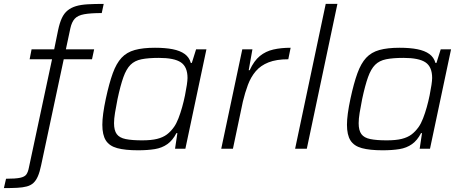

<svg xmlns="http://www.w3.org/2000/svg" viewBox="-85 -763 2362 985"><path d="M-65 202 -54 154Q-5 154 18.5 149Q42 144 50.5 131.5Q59 119 63 98L182 -459H67L77 -510H193L213 -608Q221 -646 232.5 -670.5Q244 -695 262 -709.5Q280 -724 305 -731.5Q330 -739 365.5 -741Q401 -743 447 -743L437 -696Q380 -696 347 -690Q314 -684 298.5 -667Q283 -650 276 -618L253 -510H398L387 -459H242L126 85Q119 119 109.5 141Q100 163 86.5 175.5Q73 188 52.5 193.5Q32 199 3 200.5Q-26 202 -65 202Z M623 8Q557 8 516.5 -3Q476 -14 458 -42.5Q440 -71 440 -123Q440 -148 444.5 -181.5Q449 -215 458 -257Q475 -336 493.5 -387Q512 -438 538.5 -466.5Q565 -495 606.5 -506.5Q648 -518 710 -518Q763 -518 801 -510.5Q839 -503 862.5 -486Q886 -469 894 -440H899L921 -510H974L866 0H813L825 -80H820Q801 -43 773.5 -23.5Q746 -4 709 2Q672 8 623 8ZM644 -43Q691 -43 721 -50.5Q751 -58 771 -73Q791 -88 808 -112Q820 -129 830.5 -156Q841 -183 849.5 -213.5Q858 -244 864 -273.5Q870 -303 873.5 -327Q877 -351 877 -363Q877 -420 843 -443Q809 -466 730 -466Q676 -466 641 -459Q606 -452 584.5 -430.5Q563 -409 548 -367Q533 -325 518 -255Q510 -215 505 -184Q500 -153 500 -131Q500 -94 514 -75Q528 -56 560 -49.5Q592 -43 644 -43Z M1050 0 1158 -510H1210L1191 -403H1196Q1218 -451 1248 -475.5Q1278 -500 1317.5 -509Q1357 -518 1406 -518L1394 -459Q1333 -459 1292.5 -443Q1252 -427 1227 -397.5Q1202 -368 1187 -328Q1172 -288 1161 -242L1110 0Z M1429 0 1586 -743H1646L1489 0Z M1878 8Q1812 8 1771.5 -3Q1731 -14 1713 -42.5Q1695 -71 1695 -123Q1695 -148 1699.5 -181.5Q1704 -215 1713 -257Q1730 -336 1748.5 -387Q1767 -438 1793.5 -466.5Q1820 -495 1861.5 -506.5Q1903 -518 1965 -518Q2018 -518 2056 -510.5Q2094 -503 2117.5 -486Q2141 -469 2149 -440H2154L2176 -510H2229L2121 0H2068L2080 -80H2075Q2056 -43 2028.5 -23.5Q2001 -4 1964 2Q1927 8 1878 8ZM1899 -43Q1946 -43 1976 -50.5Q2006 -58 2026 -73Q2046 -88 2063 -112Q2075 -129 2085.5 -156Q2096 -183 2104.5 -213.5Q2113 -244 2119 -273.5Q2125 -303 2128.5 -327Q2132 -351 2132 -363Q2132 -420 2098 -443Q2064 -466 1985 -466Q1931 -466 1896 -459Q1861 -452 1839.5 -430.5Q1818 -409 1803 -367Q1788 -325 1773 -255Q1765 -215 1760 -184Q1755 -153 1755 -131Q1755 -94 1769 -75Q1783 -56 1815 -49.5Q1847 -43 1899 -43Z"/></svg>

Font: Saira SemiExpanded Light
Style: Italic
Weight: 300
Width: 6
Italic angle: -12°
Designer: Hector Gatti with collaboration of the Omnibus-Type team
Foundry: Omnibus-Type
Version: Version 1.101